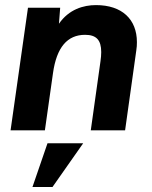

<svg xmlns="http://www.w3.org/2000/svg" viewBox="-20 -524 610 772"><path d="M22.5 0H160.5L193 -229.5C207.5 -334 251 -384 322 -384C367 -384 387 -363.5 387 -314.5C387 -304 386 -291 384 -277.5L345 0H483L528 -321C530 -333 530.5 -344 530.5 -354.5C530.5 -446.5 470.5 -503.5 366 -503.5C315.5 -503.5 257 -486.5 217 -428.5L222 -493H92.5ZM110.5 228H191L314.5 52H171Z"/></svg>

Font: HK Grotesk ExtraBold
Style: Italic
Weight: 800
Italic angle: -16°
Designer: Alfredo Marco Pradil
Foundry: Hanken Design Co.
Version: Version 3.001;FEAKit 1.0